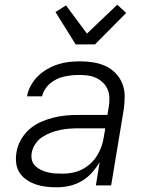

<svg xmlns="http://www.w3.org/2000/svg" viewBox="-20 -789 640 817"><path d="M222 8Q199 8 176.5 5.5Q154 3 133.5 -4Q113 -11 94.5 -23Q76 -35 64 -53Q52 -71 49 -93.5Q46 -116 50 -140Q54 -167 68 -192.5Q82 -218 103.5 -237.5Q125 -257 151.5 -269Q178 -281 205.5 -288Q233 -295 260 -297.5Q287 -300 314 -300H437L443 -335Q446 -354 445.5 -373Q445 -392 438 -408.5Q431 -425 418 -437.5Q405 -450 389 -457.5Q373 -465 355 -467.5Q337 -470 318 -470Q302 -470 286 -468.5Q270 -467 254 -463.5Q238 -460 223 -453Q208 -446 194.5 -435Q181 -424 172 -409.5Q163 -395 159 -379H95Q99 -403 111.5 -425.5Q124 -448 142 -465.5Q160 -483 182 -495.5Q204 -508 227.5 -515.5Q251 -523 274.5 -525.5Q298 -528 322 -528Q350 -528 377.5 -523.5Q405 -519 429 -508Q453 -497 471.5 -478Q490 -459 500 -434.5Q510 -410 510.5 -382Q511 -354 507 -326L453 0H388L404 -99Q390 -75 370.5 -53.5Q351 -32 326.5 -18Q302 -4 275.5 2Q249 8 222 8ZM247 -50Q267 -50 288 -54Q309 -58 329 -68Q349 -78 365.5 -93.5Q382 -109 393.5 -127.5Q405 -146 412 -166.5Q419 -187 422 -208L428 -243H314Q295 -243 275 -241.5Q255 -240 235.5 -236Q216 -232 196.5 -224.5Q177 -217 159.5 -205.5Q142 -194 130 -176Q118 -158 115 -138Q112 -122 116 -107Q120 -92 131 -82Q142 -72 155.5 -65.5Q169 -59 184 -55.5Q199 -52 215 -51Q231 -50 247 -50ZM302 -600 216 -738 261 -766 350 -646 479 -769 517 -734 384 -600Z"/></svg>

Font: Iosevka Light Extended Oblique
Style: Regular
Weight: 300
Width: 7
Italic angle: -9°
Monospace: yes
Designer: Belleve Invis
Foundry: Belleve Invis
Version: Version 32.5.0; ttfautohint (v1.8.4)